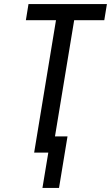

<svg xmlns="http://www.w3.org/2000/svg" viewBox="-20 -755 549 950"><path d="M190 175 219 0H149L257 -655H108L121 -735H509L496 -655H347L252 -80H314L272 175Z"/></svg>

Font: Iosevka Curly Medium
Style: Italic
Weight: 500
Italic angle: -9°
Monospace: yes
Designer: Belleve Invis
Foundry: Belleve Invis
Version: Version 22.1.2; ttfautohint (v1.8.4)